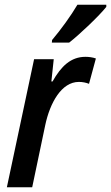

<svg xmlns="http://www.w3.org/2000/svg" viewBox="-20 -791 469 811"><path d="M199 -611H272C315 -644 401 -726 429 -762V-771H307C280 -725 238 -667 200 -622ZM9 0H116L171 -262C191 -357 240 -445 313 -445C329 -445 343 -442 356 -437L385 -544C371 -549 355 -551 341 -551C279 -551 238 -511 202 -447H197L207 -541H124Z"/></svg>

Font: Noto Sans Display SemiCondensed Medium
Style: Italic
Weight: 500
Width: 4
Italic angle: -12°
Designer: Monotype Design Team
Foundry: Monotype Imaging Inc.
Version: Version 1.900